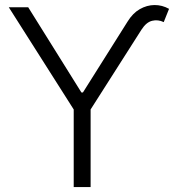

<svg xmlns="http://www.w3.org/2000/svg" viewBox="-20 -757 707 777"><path d="M304.2 -366.2V-382.8H321.3V-366.2ZM15.6 -727.5H94.2L312.5 -377.9L496.1 -669.4Q517.1 -703.6 545.7 -720Q574.2 -736.3 605.2 -736.6Q636.2 -736.8 664.1 -721.2L642.6 -667.5Q619.6 -678.7 595.7 -672.9Q571.8 -667 552.7 -637.2L346.7 -314V0H278.3V-314Z"/></svg>

Font: Inter 20pt Light
Style: Regular
Weight: 300
Version: Version 4.001;git-66647c0bb